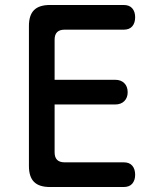

<svg xmlns="http://www.w3.org/2000/svg" viewBox="-20 -750 640 770"><path d="M199 -430H442Q465 -430 478.5 -416.5Q492 -403 492 -380Q492 -358 478.5 -344.5Q465 -331 442 -331H199V-139Q199 -119 209 -109Q219 -99 239 -99H476Q499 -99 510.5 -85.5Q522 -72 522 -49Q522 -27 510.5 -13.5Q499 0 476 0H180Q137 0 116.5 -20.5Q96 -41 96 -84V-646Q96 -689 116.5 -709.5Q137 -730 180 -730H476Q499 -730 510.5 -716.5Q522 -703 522 -681Q522 -658 510.5 -644.5Q499 -631 476 -631H239Q219 -631 209 -621Q199 -611 199 -591Z"/></svg>

Font: Maple Mono Medium
Style: Regular
Weight: 500
Monospace: yes
Designer: subframe7536
Version: Version 7.000